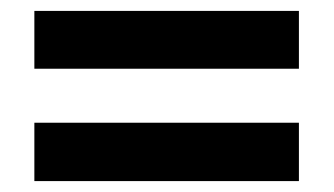

<svg xmlns="http://www.w3.org/2000/svg" viewBox="-20 -528 612 352"><path d="M43 -196V-303H528V-196ZM43 -402V-508H528V-402Z"/></svg>

Font: Noto Sans Tamil
Style: Regular
Weight: 400
Designer: Jelle Bosma - Monotype Design Team
Foundry: Monotype Imaging Inc.
Version: Version 2.003